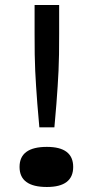

<svg xmlns="http://www.w3.org/2000/svg" viewBox="-20 -736 370 766"><path d="M137 -228Q132 -282 129 -321Q126 -360 124 -391.5Q122 -423 120.5 -453.5Q119 -484 118.5 -519.5Q118 -555 118 -602.5Q118 -650 118 -716H216Q216 -650 216 -602.5Q216 -555 215.5 -519.5Q215 -484 213.5 -453.5Q212 -423 210 -391.5Q208 -360 205 -321Q202 -282 197 -228ZM167 10Q58 10 58 -70Q58 -150 167 -150Q272 -150 272 -70Q272 10 167 10Z"/></svg>

Font: Ojuju ExtraBold
Style: Regular
Weight: 800
Designer: Chisaokwu Joboson, Mirko Velimirovic
Foundry: Udi Foundry
Version: Version 1.000